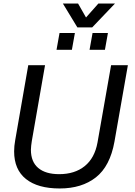

<svg xmlns="http://www.w3.org/2000/svg" viewBox="-20 -1055 762 1087"><path d="M318 12Q194 12 127 -41.5Q60 -95 60 -198Q60 -228 66 -261L140 -686H235L160 -256Q158 -242 156.5 -230Q155 -218 155 -207Q155 -139 196.5 -104Q238 -69 315 -69Q403 -69 459.5 -114.5Q516 -160 532 -248L609 -686H704L628 -253Q603 -114 523 -51Q443 12 318 12ZM487 -773 504 -868H591L574 -773ZM300 -773 317 -868H404L387 -773ZM418 -900 336 -1035H422L467 -956L537 -1035H631L502 -900Z"/></svg>

Font: Archivo VF Beta
Style: Italic
Weight: 400
Italic angle: -10°
Designer: Hector Gatti
Foundry: Omnibus-Type
Version: Version 1.002